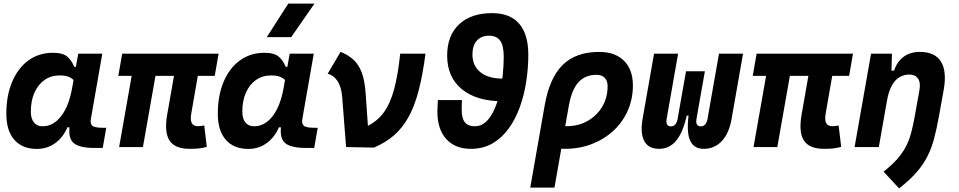

<svg xmlns="http://www.w3.org/2000/svg" viewBox="-20 -815 5313 1064"><path d="M310.5 -397Q262.7 -397 226.8 -371.8Q190.9 -346.7 170.9 -301.8Q150.9 -256.8 150.9 -196.3Q150.9 -157.7 168 -136.5Q185.1 -115.2 215.8 -115.2Q274.9 -115.2 318.1 -170.4Q361.3 -225.6 379.4 -325.7L413.6 -517.6H546.9L483.4 -154.8Q479 -129.4 491.7 -118.2Q504.4 -106.9 550.3 -106.9H568.8L549.3 4.9H504.9Q417.5 4.9 386.7 -23.7Q356 -52.2 366.7 -122.1L395 -109.4H338.4L364.3 -137.7Q341.8 -66.9 294.4 -28.3Q247.1 10.3 184.1 10.3Q103.5 10.3 59.3 -40.5Q15.1 -91.3 15.1 -184.1Q15.1 -285.6 47.4 -361.8Q79.6 -438 137.7 -480.2Q195.8 -522.5 272.9 -522.5Q328.6 -522.5 353.3 -500.7Q377.9 -479 391.6 -444.3H404.3L412.6 -340.8Q401.9 -355.5 390.9 -368.2Q379.9 -380.9 361.6 -388.9Q343.3 -397 310.5 -397Z M1030.8 9.8Q949.7 9.8 919.7 -35.9Q889.6 -81.5 906.2 -178.2L965.8 -517.6H1097.7L1040 -186.5Q1033.7 -150.4 1042.7 -133.1Q1051.8 -115.7 1077.1 -115.7Q1084.5 -115.7 1092.8 -116.7Q1101.1 -117.7 1111.8 -119.6L1126 -1Q1100.6 5.4 1081.1 7.6Q1061.5 9.8 1030.8 9.8ZM635.7 -394.5 657.2 -517.6H1191.4L1169.9 -394.5ZM640.1 0 731.4 -517.6H863.3L772 0Z M1482.4 -397Q1434.6 -397 1398.7 -371.8Q1362.8 -346.7 1342.8 -301.8Q1322.8 -256.8 1322.8 -196.3Q1322.8 -157.7 1339.8 -136.5Q1356.9 -115.2 1387.7 -115.2Q1446.8 -115.2 1490 -170.4Q1533.2 -225.6 1551.3 -325.7L1585.4 -517.6H1718.8L1655.3 -154.8Q1650.9 -129.4 1663.6 -118.2Q1676.3 -106.9 1722.2 -106.9H1740.7L1721.2 4.9H1676.8Q1589.4 4.9 1558.6 -23.7Q1527.8 -52.2 1538.6 -122.1L1566.9 -109.4H1510.3L1536.1 -137.7Q1513.7 -66.9 1466.3 -28.3Q1418.9 10.3 1356 10.3Q1275.4 10.3 1231.2 -40.5Q1187 -91.3 1187 -184.1Q1187 -285.6 1219.2 -361.8Q1251.5 -438 1309.6 -480.2Q1367.7 -522.5 1444.8 -522.5Q1500.5 -522.5 1525.1 -500.7Q1549.8 -479 1563.5 -444.3H1576.2L1584.5 -340.8Q1573.7 -355.5 1562.7 -368.2Q1551.8 -380.9 1533.4 -388.9Q1515.1 -397 1482.4 -397ZM1458.5 -609.4 1577.6 -794.9H1722.7L1593.8 -609.4Z M1897.9 0 1876.5 -274.4Q1871.6 -335.4 1849.9 -366.7Q1828.1 -397.9 1795.9 -406.7L1867.2 -527.3Q1907.7 -511.7 1937 -485.8Q1966.3 -460 1983.9 -415Q2001.5 -370.1 2006.3 -296.9L2024.4 -38.6ZM2052.2 2.9 1897.9 0 2011.7 -114.3Q2068.8 -141.1 2105.5 -190.2Q2142.1 -239.3 2163.8 -319.3Q2185.5 -399.4 2197.8 -517.6H2337.9Q2322.8 -400.4 2300.3 -314.2Q2277.8 -228 2244.4 -167.2Q2210.9 -106.4 2163.8 -65.4Q2116.7 -24.4 2052.2 2.9Z M2589.4 9.8Q2502 9.8 2452.9 -44.7Q2403.8 -99.1 2403.8 -196.3Q2403.8 -211.7 2404.8 -227.7Q2405.8 -243.7 2406.7 -260.3H2540Q2539.5 -246.8 2539 -233.2Q2538.6 -219.5 2538.6 -206.1Q2538.6 -158.8 2556.4 -137Q2574.2 -115.2 2611.3 -115.2Q2645.5 -115.2 2671.6 -138.6Q2697.6 -162 2716.5 -202.1Q2735.4 -242.2 2747.6 -292.3Q2759.9 -342.5 2765.7 -396.6Q2771.5 -450.7 2771.5 -502Q2771.5 -562 2751.7 -589.6Q2731.9 -617.2 2689.9 -617.2Q2646.8 -617.2 2622.5 -589.8Q2598.1 -562.5 2598.1 -513.7Q2598.1 -450.3 2642.2 -414.8Q2686.3 -379.4 2765.1 -379.4H2833.5V-253.9H2765.1Q2620.6 -253.9 2539.3 -320.9Q2458 -387.8 2458 -506.8Q2458 -617.7 2523.8 -679.9Q2589.6 -742.2 2707.5 -742.2Q2806.2 -742.2 2856.9 -683.8Q2907.7 -625.5 2907.7 -511.7Q2907.7 -437.5 2896.2 -362.8Q2884.8 -288.1 2860.6 -221.2Q2836.4 -154.3 2798.7 -102.3Q2761 -50.3 2709.1 -20.3Q2657.2 9.8 2589.4 9.8Z M3300.8 -527.3Q3388.7 -527.3 3438 -478.3Q3487.3 -429.2 3487.3 -341.8Q3487.3 -266.6 3459 -202.4Q3430.7 -138.2 3379.4 -90.6Q3328.1 -43 3259.3 -16.6Q3190.4 9.8 3109.4 9.8Q3085 9.8 3060.8 7.1Q3036.6 4.4 3012.2 -0.5L3031.2 -127.9Q3058.1 -115.7 3120.1 -115.7Q3185.1 -115.7 3236.3 -144.8Q3287.6 -173.8 3317.4 -223.9Q3347.2 -273.9 3347.2 -336.9Q3347.2 -367.2 3331.1 -383.8Q3314.9 -400.4 3286.1 -400.4Q3222.7 -400.4 3185.3 -358.9Q3147.9 -317.4 3132.3 -229.5L3052.7 224.6H2918.5L2999 -233.9Q3025.9 -384.8 3099.1 -456.1Q3172.4 -527.3 3300.8 -527.3Z M3879.4 9.8Q3826.2 9.8 3805.2 -34.4Q3784.2 -78.6 3795.9 -176.3L3846.2 -193.4L3840.3 -159.7Q3835.9 -135.3 3842.3 -125Q3848.6 -114.7 3863.8 -114.7Q3878.4 -114.7 3887.9 -125.7Q3897.5 -136.7 3900.9 -156.2L3964.4 -517.6H4097.7L4034.2 -156.2Q4020.5 -76.7 3980.2 -33.4Q3939.9 9.8 3879.4 9.8ZM3632.3 9.8Q3573.2 9.8 3550.3 -33.4Q3527.3 -76.7 3541 -156.2L3604.5 -517.6H3737.8L3674.3 -156.2Q3670.9 -136.7 3676.8 -125.7Q3682.6 -114.7 3697.3 -114.7Q3712.4 -114.7 3721.9 -125Q3731.4 -135.3 3735.8 -159.7L3741.7 -193.4L3786.1 -176.3Q3764.2 -78.6 3726.3 -34.4Q3688.5 9.8 3632.3 9.8ZM3738.3 -174.3 3781.7 -419.9H3886.2L3842.8 -174.3Z M4546.4 9.8Q4465.3 9.8 4435.3 -35.9Q4405.3 -81.5 4421.9 -178.2L4481.4 -517.6H4613.3L4555.7 -186.5Q4549.3 -150.4 4558.3 -133.1Q4567.4 -115.7 4592.8 -115.7Q4600.1 -115.7 4608.4 -116.7Q4616.7 -117.7 4627.4 -119.6L4641.6 -1Q4616.2 5.4 4596.7 7.6Q4577.1 9.8 4546.4 9.8ZM4151.4 -394.5 4172.9 -517.6H4707L4685.5 -394.5ZM4155.8 0 4247.1 -517.6H4378.9L4287.6 0Z M4715.8 0 4807.1 -517.6H4922.9L4919.4 -394L4850.1 0ZM5078.1 -527.3Q5161.1 -527.3 5194.6 -473.4Q5228 -419.4 5209.5 -315.4L5182.1 -164.6Q5170.4 -100.1 5156.5 -47.4Q5142.6 5.4 5119.6 51Q5096.7 96.7 5059.1 139.9Q5021.5 183.1 4962.4 229L4876.5 136.2Q4924.8 98.1 4954.6 63.5Q4984.4 28.8 5002 -6.3Q5019.5 -41.5 5029.5 -79.8Q5039.6 -118.2 5047.9 -163.6L5074.7 -312.5Q5083 -356.4 5067.6 -379.2Q5052.2 -401.9 5018.1 -401.9Q4990.2 -401.9 4965.3 -387.7Q4940.4 -373.5 4921.9 -340.1Q4903.3 -306.6 4894 -249.5L4917.5 -423.8H4934.6Q4951.2 -473.1 4987.3 -500.2Q5023.4 -527.3 5078.1 -527.3Z"/></svg>

Font: Cascadia Mono NF
Style: Italic
Weight: 400
Italic angle: -10°
Monospace: yes
Designer: Aaron Bell
Foundry: Saja Typeworks
Version: Version 2404.023